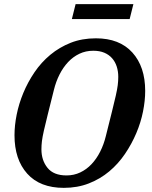

<svg xmlns="http://www.w3.org/2000/svg" viewBox="-20 -895 732 927"><path d="M301 -48Q337 -48 367.5 -62.5Q398 -77 422 -102.5Q446 -128 463.5 -162.5Q481 -197 491 -238Q509 -310 520.5 -356Q532 -402 539 -433Q546 -464 548.5 -484Q551 -504 551 -524Q551 -551 543.5 -574Q536 -597 521 -614Q506 -631 483.5 -640.5Q461 -650 430 -650Q394 -650 363.5 -635.5Q333 -621 309 -595.5Q285 -570 267.5 -535.5Q250 -501 240 -460Q222 -388 210.5 -342Q199 -296 192 -265Q185 -234 182.5 -214Q180 -194 180 -174Q180 -121 209.5 -84.5Q239 -48 301 -48ZM288 12Q173 12 111.5 -56.5Q50 -125 50 -242Q50 -289 60.5 -341.5Q71 -394 92.5 -446Q114 -498 146.5 -546Q179 -594 223 -630.5Q267 -667 321.5 -688.5Q376 -710 443 -710Q557 -710 619 -641.5Q681 -573 681 -456Q681 -409 670.5 -356.5Q660 -304 638 -252Q616 -200 583.5 -152Q551 -104 507.5 -67.5Q464 -31 409 -9.5Q354 12 288 12ZM345 -875H624L606 -803H327Z"/></svg>

Font: IBM Plex Serif SmBld
Style: Italic
Weight: 600
Italic angle: -14°
Designer: Mike Abbink, Paul van der Laan, Pieter van Rosmalen
Foundry: Bold Monday
Version: Version 3.001